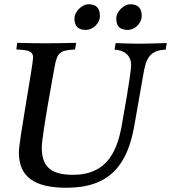

<svg xmlns="http://www.w3.org/2000/svg" viewBox="-20 -871 806 905"><path d="M57 -638C101 -635 136 -635 136 -600C136 -566 69 -208 69 -153C69 -37 142 14 294 14C499 14 581 -96 613 -278L655 -517C667 -588 680 -634 761 -637L766 -668C725 -667 677 -665 630 -665C593 -665 556 -667 525 -668L520 -637C565 -635 598 -610 598 -565C598 -522 558 -304 558 -304C537 -169 493 -47 323 -47C209 -47 177 -96 177 -176C177 -233 237 -553 237 -553C249 -628 266 -633 334 -638L339 -669C295 -668 244 -667 192 -667C146 -667 100 -668 61 -669ZM331 -784C331 -748 347 -730 386 -730C417 -730 451 -761 451 -795C451 -832 435 -851 396 -851C370 -851 331 -819 331 -784ZM528 -784C528 -748 544 -730 583 -730C614 -730 648 -761 648 -795C648 -832 632 -851 593 -851C567 -851 528 -819 528 -784Z"/></svg>

Font: KpRoman
Style: SemiboldItalic
Weight: 600
Italic angle: -11°
Version: Version 0.66